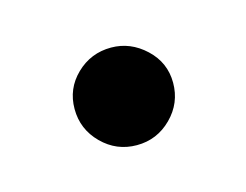

<svg xmlns="http://www.w3.org/2000/svg" viewBox="-35 -141 246 192"><g transform="rotate(-15 88.5 -44.5)"><path d="M89 6Q68 6 53 -9Q38 -24 38 -45Q38 -66 53 -80.5Q68 -95 89 -95Q109 -95 124.5 -80.5Q140 -66 140 -45Q140 -24 125 -9Q110 6 89 6Z"/></g></svg>

Font: Lil Grotesk
Style: Regular
Weight: 400
Designer: Bastien Sozeau
Foundry: NBR — Bastien Sozeau
Version: Version 4.002; ttfautohint (v1.8.4.7-5d5b)